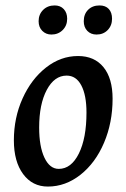

<svg xmlns="http://www.w3.org/2000/svg" viewBox="-20 -674 462 706"><path d="M31 -158Q31 -241 63 -312Q95 -383 149 -425.5Q203 -468 267 -468Q327 -468 360.5 -427Q394 -386 394 -311Q394 -223 362.5 -149Q331 -75 276 -31.5Q221 12 156 12Q99 12 65 -34Q31 -80 31 -158ZM298 -260Q298 -324 279 -360Q260 -396 225 -396Q180 -396 152 -343.5Q124 -291 124 -205Q124 -135 143.5 -94Q163 -53 196 -53Q242 -53 270 -109.5Q298 -166 298 -260ZM122 -596Q122 -621 138.5 -637.5Q155 -654 181 -654Q202 -654 214.5 -640.5Q227 -627 227 -605Q227 -580 210.5 -563.5Q194 -547 169 -547Q149 -547 135.5 -560.5Q122 -574 122 -596ZM288 -596Q288 -622 304 -638Q320 -654 346 -654Q368 -654 380 -641Q392 -628 392 -605Q392 -580 376 -563.5Q360 -547 335 -547Q314 -547 301 -560.5Q288 -574 288 -596Z"/></svg>

Font: Alegreya Medium
Style: Italic
Weight: 500
Italic angle: -7°
Designer: Juan Pablo del Peral
Foundry: Huerta Tipografica
Version: Version 2.008; ttfautohint (v1.8)